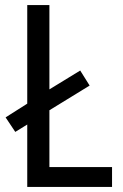

<svg xmlns="http://www.w3.org/2000/svg" viewBox="-20 -734 482 754"><path d="M87 0H420V-78H174V-301L332 -398L295 -457L174 -383V-714H87V-327L2 -273L40 -216L87 -245Z"/></svg>

Font: Noto Sans Oriya Cond
Style: Regular
Weight: 400
Width: 3
Designer: Amélie Bonet and Sol Matas
Foundry: Google LLC
Version: Version 2.006